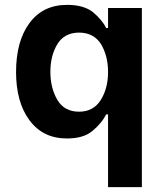

<svg xmlns="http://www.w3.org/2000/svg" viewBox="-20 -561 661 789"><path d="M255 8C300 8 335 -2 360 -23C385 -44 404 -66 416 -91H424V208H563V-528H424V-446H416C405 -469 387 -490 362 -511C337 -531 301 -541 256 -541C189 -541 138 -516 101 -466C64 -416 46 -349 46 -265C46 -183 64 -117 101 -67C138 -17 189 8 255 8ZM305 -102C265 -102 235 -118 216 -150C197 -182 187 -221 187 -266C187 -311 197 -349 216 -380C235 -411 265 -427 305 -427C345 -427 375 -411 395 -380C414 -348 424 -310 424 -265C424 -220 414 -182 394 -150C374 -118 344 -102 305 -102Z"/></svg>

Font: Be Vietnam
Style: Bold
Weight: 700
Designer: Gabriel Lam
Foundry: TypeRant
Version: Version 4.000